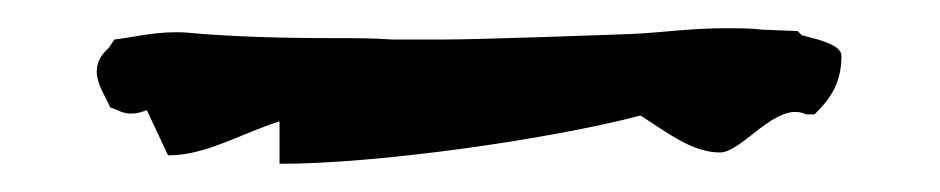

<svg xmlns="http://www.w3.org/2000/svg" viewBox="-20 -38 666 136"><path d="M57 -4C40 11 53 26 58 38L63 40C73 45 81 41 84 40L99 72H100C126 72 152 56 178 48V78H179C247 78 368 61 433 44H434C454 57 471 70 490 70C506 70 530 33 551 43H557C567 33 576 22 576 2C577 -7 555 -11 548 -13L545 -16L520 -17C512 -18 503 -18 493 -18C470 -18 449 -15 429 -14C402 -13 320 -10 293 -10H258C245 -11 229 -11 215 -11C180 -11 143 -12 111 -15C91 -16 77 -12 61 -10Z"/></svg>

Font: Hussar Pisanka
Style: Bd
Weight: 700
Designer: Robert Jablonski
Foundry: Cannot Into Space Fonts
Version: Version 1.070